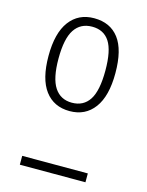

<svg xmlns="http://www.w3.org/2000/svg" viewBox="-106 -750 626 817"><g transform="rotate(15 207.0 -342.0)"><path d="M354 -481Q354 -380 315 -327.5Q276 -275 207 -275Q137 -275 98.5 -326.5Q60 -378 60 -479Q60 -580 99 -632Q138 -684 207 -684Q278 -684 316 -634Q354 -584 354 -481ZM104 -479Q104 -392 130.5 -352Q157 -312 207 -312Q258 -312 284 -352Q310 -392 310 -481Q310 -569 284.5 -608Q259 -647 208 -647Q157 -647 130.5 -607Q104 -567 104 -479ZM62 0V-39H351V0Z"/></g></svg>

Font: Fira Sans Extra Condensed ExtraLight
Style: Regular
Weight: 275
Width: 1
Designer: Carrois Corporate & Edenspiekermann AG
Foundry: Carrois Corporate GbR & Edenspiekermann AG
Version: Version 4.203